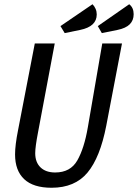

<svg xmlns="http://www.w3.org/2000/svg" viewBox="-20 -865 650 905"><path d="M223 20Q137 20 94 -20.5Q51 -61 51 -137Q51 -181 65 -251L144 -660H238L159 -240Q146 -172 146 -143Q146 -100 171 -76Q196 -52 240 -52Q312 -52 344.5 -109Q377 -166 394 -265L462 -660H555L481 -273Q452 -123 392.5 -51.5Q333 20 223 20ZM436 -797Q436 -740 358 -724L285 -709L265 -742L416 -845Q425 -836 430.5 -823.5Q436 -811 436 -797ZM610 -798Q610 -769 591.5 -750.5Q573 -732 534 -724L460 -709L441 -742L589 -845Q610 -829 610 -798Z"/></svg>

Font: Sansita Light Italic
Style: Regular
Weight: 300
Italic angle: -11°
Designer: Pablo Cosgaya
Foundry: Omnibus-Type
Version: Version 1.006